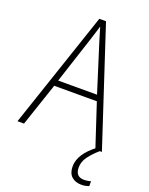

<svg xmlns="http://www.w3.org/2000/svg" viewBox="-170 -801 856 1105"><g transform="rotate(20 258.5 -248.5)"><path d="M477 0 390 -264H129L40 0H0L241 -715H282L517 0ZM288 -585Q282 -605 275 -628Q268 -651 261 -675Q254 -652 247 -629Q240 -606 233 -585L140 -300H378ZM422 129Q422 186 474 186Q487 186 498.5 184Q510 182 516 180V210Q508 213 496 215.5Q484 218 470 218Q432 218 409.5 197Q387 176 387 135Q387 97 411 60Q435 23 480 -11L504 0Q468 31 445 62.5Q422 94 422 129Z"/></g></svg>

Font: Noto Sans Lao Looped SemiCondensed ExtraLight
Style: Regular
Weight: 200
Width: 4
Designer: Mark Frömberg, Ben Mitchell
Foundry: The Fontpad Ltd
Version: Version 1.002; ttfautohint (v1.8.4.7-5d5b)